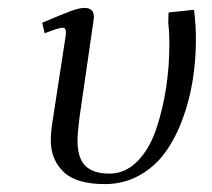

<svg xmlns="http://www.w3.org/2000/svg" viewBox="-20 -464 541 491"><path d="M87.9 -405.8Q142.6 -429.2 163.1 -436.5Q183.6 -443.8 195.8 -443.8Q220.2 -443.8 220.2 -420.9Q220.2 -419.4 219.7 -416.7Q219.2 -414.1 218.8 -409.4Q218.3 -404.8 217.8 -401.9L183.1 -162.1Q178.2 -122.1 178.2 -105Q178.2 -60.1 198.2 -40Q218.3 -20 259.8 -20Q300.3 -20 331.3 -51.5Q362.3 -83 379.4 -133.8Q396.5 -184.6 404.8 -239.5Q413.1 -294.4 413.1 -350.1Q413.1 -383.8 410.2 -405.8L411.1 -432.1L476.1 -439Q481 -402.8 481 -363.8Q481 -310.5 472.9 -259.3Q464.8 -208 446.8 -159.2Q428.7 -110.4 402.3 -74Q376 -37.6 336.2 -15.4Q296.4 6.8 248 6.8Q174.8 6.8 142.3 -24.7Q109.9 -56.2 109.9 -105Q109.9 -124.5 113.8 -149.9L147.9 -372.1Q150.9 -393.1 141.1 -393.1Q129.9 -393.1 94.2 -378.9Z"/></svg>

Font: Dehuti
Style: Italic
Weight: 400
Version: Version 1.2